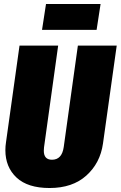

<svg xmlns="http://www.w3.org/2000/svg" viewBox="-20 -925 606 964"><path d="M497 -204Q483 -106 413.5 -43.5Q344 19 229 19Q119 19 63 -33.5Q7 -86 7 -171Q7 -191 10 -210L78 -696H272L201 -185Q200 -179 200 -168Q200 -123 241 -123Q291 -123 300 -187L371 -696H566ZM465 -775H191L211 -905H485Z"/></svg>

Font: Fira Sans Extra Condensed Black
Style: Italic
Weight: 900
Width: 3
Italic angle: -8°
Designer: Carrois Corporate & Edenspiekermann AG
Foundry: Carrois Corporate GbR & Edenspiekermann AG
Version: Version 4.203